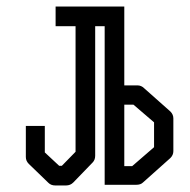

<svg xmlns="http://www.w3.org/2000/svg" viewBox="-20 -617 580 587"><path d="M59 -232H117V-151L161 -110H169L211 -153V-537H150V-597H360V-356H400Q412 -356 421 -347L501 -276Q510 -267 510 -255V-155Q510 -143 501 -134L417 -59Q410 -52 396 -52H300V-537H271V-141Q271 -128 263 -120L204 -59Q195 -50 182 -50H149Q136 -50 128 -58L68 -116Q59 -125 59 -137ZM360 -109H384L451 -167V-243L388 -297H360Z"/></svg>

Font: 3270 Nerd Font
Style: Regular
Weight: 400
Monospace: yes
Version: Version 3.0.1;Nerd Fonts 3.3.0